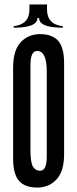

<svg xmlns="http://www.w3.org/2000/svg" viewBox="-20 -831 347 862"><path d="M146.7 -602.2Q116.7 -602.2 116.7 -538.9V-156.7Q116.7 -102.2 127.8 -83.3Q138.9 -64.4 160 -64.4Q190 -64.4 190 -127.8V-510Q190 -602.2 146.7 -602.2ZM146.7 11.1Q92.2 11.1 65.6 -18.9Q38.9 -48.9 38.9 -118.9V-527.8Q38.9 -604.4 72.8 -641.1Q106.7 -677.8 160 -677.8Q214.4 -677.8 241.1 -647.8Q267.8 -617.8 267.8 -547.8V-138.9Q267.8 -62.2 233.9 -25.6Q200 11.1 146.7 11.1ZM144.4 -750H155.6Q155.6 -706.7 262.2 -706.7V-713.3Q191.1 -721.1 191.1 -788.9V-811.1H142.2ZM147.8 -750H158.9L161.1 -811.1H112.2V-788.9Q112.2 -721.1 41.1 -713.3V-706.7Q147.8 -706.7 147.8 -750Z"/></svg>

Font: Le Murmure
Style: Regular
Weight: 600
Width: 2
Designer: Jeremy Landes, Alexander Slobzheninov (Cyrillic)
Foundry: Velvetyne Type Foundry
Version: Version 1.0